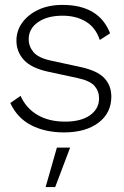

<svg xmlns="http://www.w3.org/2000/svg" viewBox="-20 -530 505 783"><path d="M241 10Q164 10 107 -19.5Q50 -49 22 -110L64 -139Q86 -89 132.5 -61.5Q179 -34 246 -34Q310 -34 347 -60Q384 -86 384 -129Q384 -158 365.5 -179.5Q347 -201 295 -212L179 -237Q108 -252 77.5 -285.5Q47 -319 47 -364Q47 -405 71 -438Q95 -471 137 -490.5Q179 -510 235 -510Q384 -510 429 -394L387 -367Q370 -418 330 -442Q290 -466 235 -466Q173 -466 135 -439.5Q97 -413 97 -370Q97 -341 116.5 -317.5Q136 -294 187 -283L307 -257Q377 -242 405.5 -211.5Q434 -181 434 -136Q434 -69 381.5 -29.5Q329 10 241 10ZM266 72 205 233H166L212 72Z"/></svg>

Font: Prodigy Sans Light
Style: Regular
Weight: 300
Designer: Wei Huang
Foundry: Wei Huang
Version: Version 1.003; ttfautohint (v1.8.3)